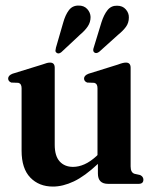

<svg xmlns="http://www.w3.org/2000/svg" viewBox="-20 -677 558 707"><path d="M59.5 -122V-352.5Q59.5 -369 47.5 -372L21.5 -373Q10 -377.5 10 -388Q10 -399 26 -405.5L134.5 -439Q146.5 -443.5 152.8 -445Q159 -446.5 164.5 -446.5Q181.5 -446.5 181.5 -427.5V-144Q181.5 -102.5 199.8 -82.5Q218 -62.5 249 -62.5Q269.5 -62.5 291 -72Q312.5 -81.5 335 -102L339 -106V-352.5Q339 -369 327 -372L301 -373Q289.5 -377.5 289.5 -388Q289.5 -399 306 -405.5L413.5 -439Q425.5 -443.5 432 -445Q438.5 -446.5 444 -446.5Q461 -446.5 461 -427.5V-64Q461 -41.5 475.5 -37L496 -32.5Q508 -26.5 508 -15.5Q508 0 490.5 0H378Q340.5 0 340.5 -38V-73.5Q292 -28 251.8 -9Q211.5 10 175 10Q123.5 10 91.5 -23.2Q59.5 -56.5 59.5 -122ZM212.5 -593Q220.5 -622 233.5 -639.2Q246.5 -656.5 268.5 -656.5Q289 -657 301 -644Q313 -631 313.5 -614.5Q313.5 -595 303.2 -579.8Q293 -564.5 275 -549.5L206 -485Q195.5 -476.5 188 -483Q184 -486 184.2 -490.8Q184.5 -495.5 186 -501.5ZM353.5 -594.5Q362.5 -623 376 -639.8Q389.5 -656.5 411 -656Q431.5 -656 443.2 -642.5Q455 -629 454.5 -612.5Q454.5 -593 443.8 -578.2Q433 -563.5 415 -549L345 -486Q334 -478 326.5 -484.5Q323 -488 323.2 -492.8Q323.5 -497.5 325.5 -503Z"/></svg>

Font: Fraunces 144pt Soft SemiBold
Style: Regular
Weight: 600
Version: Version 1.000;[b76b70a41]